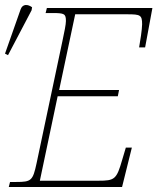

<svg xmlns="http://www.w3.org/2000/svg" viewBox="-51 -746 628 766"><path d="M-19 -526 75 -705 77 -717C61 -729 39 -732 31 -708L-31 -532ZM-16 0H436L475 -157H451L437 -110C414 -30 407 -25 341 -25H108L179 -362H419L424 -387H185L249 -689H457C509 -689 516 -686 516 -649C516 -630 508 -578 504 -557H528L557 -714H136L131 -694H158C206 -694 212 -691 212 -662C212 -649 206 -619 198 -582L95 -95C80 -25 74 -20 13 -20H-11Z"/></svg>

Font: Noto Serif SemiCondensed Thin
Style: Italic
Weight: 100
Width: 4
Italic angle: -12°
Designer: Monotype Design Team
Foundry: Monotype Imaging Inc.
Version: Version 2.013